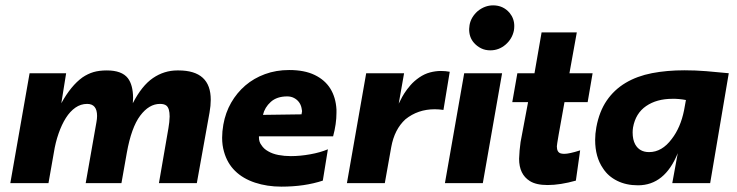

<svg xmlns="http://www.w3.org/2000/svg" viewBox="-20 -684 2752 717"><path d="M715 0H573.5L609 -205.5Q613 -228 613.5 -249Q613.5 -279.5 601.5 -289.5Q593.5 -296 577.5 -296Q536.5 -296 503.5 -252Q470.5 -208 453.5 -113L433.5 0H300L340 -227Q342.5 -240 342.5 -251Q342.5 -296 305.5 -296Q281.5 -296 261.5 -282Q241.5 -268 226 -243.5Q210.5 -219 198.8 -185.5Q187 -152 181 -113.5L161 0H18.5L90.5 -410.5H227L209 -298.5Q245 -364 288 -395Q308 -408.5 329.2 -414.8Q350.5 -421 379 -421Q435 -421 457.5 -392Q476.5 -367 477 -319L476 -298.5Q509.5 -364 551.2 -392.5Q593 -421 642.5 -421H646.5Q767.5 -421 767 -311Q767 -289.5 762.5 -264Z M1031 13Q977.5 13 932.2 -2Q887 -17 857.8 -45.8Q828.5 -74.5 816.5 -117.5Q809.5 -141.5 809.5 -169.5Q809.5 -192.5 814 -218.5Q822 -263.5 843.2 -300.5Q864.5 -337.5 896.2 -364.8Q928 -392 969.5 -407.2Q1011 -422.5 1060 -422.5Q1117 -422.5 1155.2 -404Q1193.5 -385.5 1213.8 -352.8Q1234 -320 1236.5 -275V-262.5Q1236.5 -221.5 1224 -175H947V-171Q947 -154 956 -142.5Q965 -128 981.5 -119Q997.5 -109.5 1019.8 -105.2Q1042 -101 1066 -101Q1101 -101 1138.5 -107.8Q1176 -114.5 1204.5 -126.5L1185.5 -9.5Q1117.5 13 1031 13ZM962 -255 1106 -257 1108 -269 1106 -281Q1103.5 -293 1096.5 -302.5Q1089.5 -312 1078.2 -318Q1067 -324 1052.5 -324Q1014 -324 991.2 -303.5Q968.5 -283 962 -255Z M1417 0H1275.5L1347.5 -410.5H1489L1469 -297L1476 -310.5Q1481 -321.5 1490.2 -336Q1499.5 -350.5 1513 -366Q1526.5 -381.5 1545.8 -394.8Q1565 -408 1585.8 -413.5Q1606.5 -419 1626.5 -419Q1643.5 -419 1659.5 -416L1636 -273.5Q1618.5 -276 1603.5 -276Q1540.5 -276 1494 -238.5Q1453 -201 1441 -134.5Q1429 -68 1417 0Z M1811 -496Q1792 -496 1776.8 -503.5Q1761.5 -511 1750 -524Q1731.5 -545 1732 -576L1733.5 -590.5Q1738.5 -620 1764.5 -643Q1791 -664 1821.5 -664Q1859 -664 1883 -636Q1900.5 -614.5 1900.5 -587Q1900.5 -578 1899 -569.5Q1892.5 -538.5 1867.8 -517.2Q1843 -496 1811 -496ZM1783 0H1641.5L1713.5 -410.5H1855Z M2025 7Q1982 7 1958.5 -8Q1918.5 -33 1918.5 -91Q1919.5 -122 1924 -153.5L1952 -302.5H1893L1912 -410.5H1976L2002.5 -563H2134L2106.5 -410.5H2193L2174.5 -302.5H2088Q2059 -144 2059.5 -137.5Q2059.5 -115 2074.5 -111Q2080 -109.5 2087.5 -109.5Q2106 -109.5 2146.5 -122.5L2130.5 -9.5Q2072 7 2025 7Z M2362.5 8Q2318.5 8 2284.8 -8.8Q2251 -25.5 2232 -55Q2202.5 -97.5 2202.5 -161.5Q2202.5 -184 2207 -209Q2218 -268 2245.8 -308.5Q2273.5 -349 2316.2 -374.5Q2359 -400 2414.8 -410.8Q2470.5 -421.5 2536 -421.5Q2577 -421.5 2617.8 -418.2Q2658.5 -415 2701.5 -410.5L2632 0H2490.5L2511 -112Q2462.5 8 2362.5 8ZM2404 -116Q2452 -116 2488.5 -165Q2521.5 -207.5 2534.5 -272L2541.5 -310.5Q2515 -315.5 2491 -315Q2432.5 -315 2393 -288Q2353.5 -261 2344 -208Q2342.5 -198.5 2342.5 -189.5Q2342.5 -162.5 2352 -145Q2368 -116 2404 -116Z"/></svg>

Font: Lucymar Sans
Style: Bold Italic
Weight: 700
Italic angle: -10°
Foundry: The League of Moveable Type (original font) / Main changes by Cristiano Sobral with portions from Mirco Monsees
Version: Version 2.00;August 30, 2020;FontCreator 13.0.0.2681 64-bit